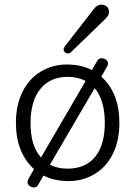

<svg xmlns="http://www.w3.org/2000/svg" viewBox="-20 -776 585 830"><path d="M389.2 -395 195.8 -64Q228 -46.9 272 -46.9Q349.1 -46.9 391.1 -97.9Q433.1 -148.9 433.1 -245.6Q433.1 -342.3 389.2 -395ZM272.9 -443.8Q196.8 -443.8 154.3 -391.4Q111.8 -338.9 112.1 -241.9Q112.3 -145 157.2 -95.2L350.1 -425.8Q316.9 -443.8 272.9 -443.8ZM496.1 -245.1Q496.1 -168.9 468.5 -112.1Q440.9 -55.2 389.9 -24.2Q338.9 6.8 276.9 6.8Q214.8 6.8 168 -17.1L146 21Q139.2 34.2 127.2 34.2Q115.2 34.2 107.2 27.1Q99.1 20 99.1 12Q99.1 3.9 103 -2.9L127 -44.9Q48.8 -116.7 48.8 -245.1Q48.8 -321.3 76.9 -378.2Q105 -435.1 155.5 -466.1Q206.1 -497.1 269 -497.1Q332 -497.1 377 -473.1L399.9 -512.2Q406.7 -524.4 418.7 -524.2Q430.7 -523.9 438.7 -517.6Q446.8 -511.2 446.8 -502.2Q446.8 -493.2 442.9 -487.8L418 -444.8Q496.1 -374 496.1 -245.1ZM259.8 -575.2 384.8 -735.8Q399.9 -755.9 416.5 -755.9Q433.1 -755.9 442.1 -747.3Q451.2 -738.8 451.2 -723.9Q451.2 -709 434.1 -692.9L287.1 -550.8Q280.8 -544.9 273.4 -544.9Q266.1 -544.9 260.5 -550Q254.9 -555.2 254.9 -561.5Q254.9 -567.9 259.8 -575.2Z"/></svg>

Font: Nunito-Light
Style: Regular
Weight: 300
Designer: Vernon Adams
Foundry: newtypography
Version: Version 3.000